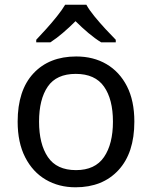

<svg xmlns="http://www.w3.org/2000/svg" viewBox="-20 -786 645 816"><path d="M551 -269Q551 -136 483.5 -63Q416 10 301 10Q230 10 174.5 -22.5Q119 -55 87 -117.5Q55 -180 55 -269Q55 -402 122 -474Q189 -546 304 -546Q377 -546 432.5 -513.5Q488 -481 519.5 -419.5Q551 -358 551 -269ZM146 -269Q146 -174 183.5 -118.5Q221 -63 303 -63Q384 -63 422 -118.5Q460 -174 460 -269Q460 -364 422 -418Q384 -472 302 -472Q220 -472 183 -418Q146 -364 146 -269ZM347 -766Q359 -744 381.5 -716.5Q404 -689 428.5 -662.5Q453 -636 472 -617V-606H410Q384 -622 356 -645.5Q328 -669 301 -696Q274 -669 247 -646Q220 -623 194 -606H134V-617Q153 -637 176.5 -663Q200 -689 222 -716.5Q244 -744 257 -766Z"/></svg>

Font: Noto Sans Ol Chiki
Style: Regular
Weight: 400
Designer: Monotype Design Team, Lewis McGuffie
Foundry: Monotype Imaging Inc.
Version: Version 2.003